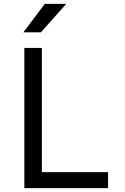

<svg xmlns="http://www.w3.org/2000/svg" viewBox="-20 -966 640 986"><path d="M195 -720V-82H535V0H105V-720ZM190 -800H100L210 -946H320Z"/></svg>

Font: JetBrainsMono NF
Style: Regular
Weight: 400
Monospace: yes
Designer: Philipp Nurullin, Konstantin Bulenkov
Foundry: JetBrains
Version: Version 1.0.2; ttfautohint (v1.8.3)